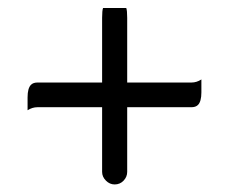

<svg xmlns="http://www.w3.org/2000/svg" viewBox="-20 -581 589 493"><path d="M50.8 -297.9Q63 -305.7 76.2 -305.7H242.2V-139.6Q242.2 -127 252 -117.2Q261.7 -107.4 274.4 -107.4Q288.1 -107.4 297.4 -117.2Q306.6 -127 306.6 -139.6V-305.7H471.7Q482.4 -305.7 488.3 -311.5Q497.1 -320.3 497.1 -343.8V-377Q484.9 -369.1 471.7 -369.1H306.6V-535.2Q306.6 -554.2 304.2 -560.5H244.6Q242.2 -554.2 242.2 -535.2V-369.1H76.2Q65.4 -369.1 59.6 -363.3Q50.8 -354.5 50.8 -331.1Z"/></svg>

Font: YuPearl-Light
Style: Light
Weight: 300
Designer: Max Yao
Foundry: Max-Everyday
Version: Version 1.011; ttfautohint (v1.8.3)